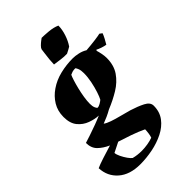

<svg xmlns="http://www.w3.org/2000/svg" viewBox="-297 -775 1085 1085"><g transform="rotate(-45 245.5 -232.0)"><path d="M150 218Q67 218 19 176Q-29 134 -32 67Q-13 58 25.5 45.5Q64 33 104 21Q66 4 42 -20Q18 -44 18 -85Q34 -90 64.5 -100Q95 -110 127 -122Q159 -134 179 -143Q149 -144 114.5 -156.5Q80 -169 56 -198Q32 -227 32 -278Q32 -326 54.5 -363Q77 -400 114 -425Q153 -452 202.5 -464Q252 -476 303 -476Q323 -476 347.5 -470.5Q372 -465 391 -453Q430 -456 464 -460.5Q498 -465 508 -468L523 -457Q519 -445 510 -428Q501 -411 492 -396Q478 -398 460.5 -404Q443 -410 432 -416L429 -410Q433 -398 437 -378Q441 -358 441 -342Q441 -283 413.5 -243Q386 -203 341 -175.5Q296 -148 244 -127Q225 -116 205 -107Q185 -98 166 -91Q179 -81 205 -72Q231 -63 263 -55Q295 -47 326 -38Q371 -24 404.5 -7Q438 10 438 37Q438 86 412 120.5Q386 155 343 176.5Q300 198 249.5 208Q199 218 150 218ZM205 -179Q216 -179 228.5 -186.5Q241 -194 248 -200Q256 -214 265.5 -243Q275 -272 282 -306.5Q289 -341 289 -372Q289 -394 284 -407.5Q279 -421 274 -426Q259 -426 249.5 -423Q240 -420 232 -416Q227 -406 220 -384Q213 -362 206 -333.5Q199 -305 194.5 -276.5Q190 -248 190 -226Q190 -206 195 -194Q200 -182 205 -179ZM145 162Q175 170 210 170Q233 170 257 166Q281 162 300 155Q304 145 306.5 127Q309 109 309 97Q271 79 230.5 65Q190 51 152 39L92 69Q93 83 102.5 102.5Q112 122 124 139Q136 156 145 162ZM204 -526Q204 -540 206 -562.5Q208 -585 211 -605.5Q214 -626 215 -636Q217 -644 227 -654Q237 -664 247.5 -672Q258 -680 261 -682Q279 -682 314.5 -679Q350 -676 377 -664Q377 -633 365.5 -598Q354 -563 336 -537Q328 -532 318.5 -527Q309 -522 299 -517Q275 -516 251.5 -519.5Q228 -523 204 -526Z"/></g></svg>

Font: Albura ExtraBold
Style: Italic
Weight: 758
Italic angle: -7°
Designer: Mercedes Jáuregui
Foundry: Omnibus-Type Team
Version: Version 1.000; ttfautohint (v1.8.3)